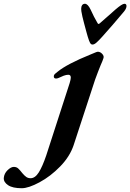

<svg xmlns="http://www.w3.org/2000/svg" viewBox="-245 -707 690 1017"><path d="M-225 236Q-223 212 -205 194.5Q-187 177 -172 177Q-158 177 -149 185Q-140 193 -126 211Q-115 224 -105.5 230.5Q-96 237 -83 237Q-59 237 -39.5 206Q-20 175 0 116L124 -267Q130 -287 130 -296Q130 -311 117 -311Q106 -311 92.5 -306Q79 -301 65 -294Q58 -291 52 -291Q40 -291 40 -302Q40 -308 43 -312Q46 -316 51.5 -320Q57 -324 60 -327Q110 -368 236 -419L265 -431Q271 -433 273 -433Q286 -433 296.5 -421.5Q307 -410 303 -399Q300 -388 287 -359Q283 -348 274 -326Q265 -304 259 -286L145 62Q125 122 74 174.5Q23 227 -35.5 258.5Q-94 290 -130 290Q-178 290 -202 274Q-226 258 -225 236ZM220 -512 214 -533Q210 -548 200 -585Q190 -622 186 -647Q185 -651 185 -660Q185 -672 190 -679.5Q195 -687 205 -687Q220 -687 235 -656Q252 -618 272 -584Q275 -580 277 -580Q280 -580 284 -584L340 -633L367 -657Q402 -687 414 -687Q425 -687 425 -675Q425 -662 412 -646Q351 -573 296 -512Q277 -491 265.5 -481Q254 -471 245 -471Q237 -471 232 -480Q227 -489 220 -512Z"/></svg>

Font: EB Garamond
Style: Bold Italic
Weight: 700
Italic angle: -17.2°
Designer: Georg Duffner and Octavio Pardo
Foundry: Georg Duffner
Version: Version 1.000